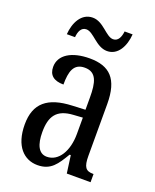

<svg xmlns="http://www.w3.org/2000/svg" viewBox="-139 -812 731 903"><g transform="rotate(20 227.0 -360.5)"><path d="M283 -606C338 -606 366 -662 370 -721H330C327 -694 317 -668 291 -668C255 -668 222 -731 168 -731C111 -731 83 -674 79 -616H120C122 -643 132 -669 158 -669C195 -669 228 -606 283 -606ZM159 10C226 10 251 -31 285 -88H291L303 0H422V-41H419C383 -41 370 -57 370 -113V-372C370 -499 319 -546 220 -546C130 -546 71 -510 71 -450C71 -409 96 -388 145 -388C145 -453 157 -497 213 -497C272 -497 283 -448 283 -373V-312L218 -309C97 -304 38 -256 38 -150C38 -41 92 10 159 10ZM187 -42C146 -42 128 -82 128 -144C128 -223 155 -265 238 -270L284 -273V-191C284 -106 246 -42 187 -42Z"/></g></svg>

Font: Noto Serif Georgian ExtraCondensed
Style: Regular
Weight: 400
Width: 2
Designer: Monotype Design Team, Akaki Razmadze
Foundry: Google LLC
Version: Version 2.003